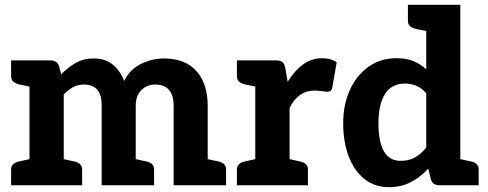

<svg xmlns="http://www.w3.org/2000/svg" viewBox="-20 -767 2022 795"><path d="M102 0V-517H189Q217 -517 225 -492L233 -459Q260 -487 292.5 -506Q325 -525 368 -525Q416 -525 447 -499.5Q478 -474 494 -432Q518 -480 564 -502.5Q610 -525 659 -525Q747 -525 793.5 -472.5Q840 -420 840 -329V0H699V-329Q699 -372 680 -394.5Q661 -417 623 -417Q589 -417 565.5 -394Q542 -371 542 -329V0H401V-329Q401 -376 382 -396.5Q363 -417 327 -417Q303 -417 282.5 -406Q262 -395 244 -376V0ZM26 0V-65Q26 -80 35.5 -88Q45 -96 61 -99L111 -110L124 0ZM222 0 235 -110 285 -99Q301 -96 310.5 -88Q320 -80 320 -65V0ZM520 0 534 -110 584 -99Q600 -96 609 -88Q618 -80 618 -65V0ZM124 -517 111 -407 61 -417Q45 -421 35.5 -428.5Q26 -436 26 -452V-517ZM818 0 831 -110 882 -99Q898 -96 907 -88Q916 -80 916 -65V0Z M1037 0V-517H1121Q1142 -517 1150.5 -509Q1159 -501 1162 -482L1171 -428Q1198 -473 1234 -499.5Q1270 -526 1314 -526Q1333 -526 1348 -521.5Q1363 -517 1374 -509L1356 -405Q1354 -395 1348.5 -391Q1343 -387 1333 -387Q1330 -387 1313 -389.5Q1296 -392 1282 -392Q1248 -392 1222 -373.5Q1196 -355 1179 -319V0ZM1157 0 1170 -110 1220 -99Q1236 -96 1245.5 -88Q1255 -80 1255 -65V0ZM961 0V-65Q961 -80 970.5 -88Q980 -96 996 -99L1046 -110L1059 0ZM1059 -517 1046 -407 996 -417Q980 -421 970.5 -428.5Q961 -436 961 -452V-517Z M1590 8Q1532 8 1489.5 -25.5Q1447 -59 1424 -119Q1401 -179 1401 -257Q1401 -332 1428 -393Q1455 -454 1505 -490Q1555 -526 1622 -526Q1664 -526 1693 -513.5Q1722 -501 1745 -480V-747H1886V0H1799Q1771 0 1764 -25L1753 -69Q1722 -34 1681.5 -13Q1641 8 1590 8ZM1639 -101Q1674 -101 1699 -115.5Q1724 -130 1745 -156V-381Q1725 -403 1703.5 -412Q1682 -421 1656 -421Q1621 -421 1596.5 -402.5Q1572 -384 1559.5 -347Q1547 -310 1547 -257Q1547 -181 1569.5 -141Q1592 -101 1639 -101ZM1767 -747 1754 -637 1703 -647Q1687 -651 1678 -658.5Q1669 -666 1669 -682V-747ZM1864 0 1877 -110 1928 -99Q1944 -96 1953 -88Q1962 -80 1962 -65V0Z"/></svg>

Font: Aleo ExtraBold
Style: Regular
Weight: 800
Designer: Alessio Laiso
Foundry: Alessio Laiso
Version: Version 2.001;gftools[0.9.29]